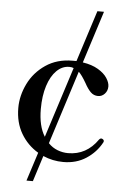

<svg xmlns="http://www.w3.org/2000/svg" viewBox="-59 -792 638 955"><g transform="rotate(5 260.5 -314.0)"><path d="M476 -108Q476 -104 474 -101Q447 -51 398 -19Q349 13 284 13Q231 13 183 -8L142 121H110L156 -22Q102 -54 70 -108.5Q38 -163 38 -236Q38 -297 67 -356.5Q96 -416 152.5 -454.5Q209 -493 287 -493H306L388 -749H421L338 -489Q384 -482 415 -463.5Q446 -445 460.5 -422.5Q475 -400 475 -381Q475 -359 461 -344Q447 -329 428 -329Q406 -329 390.5 -344.5Q375 -360 360 -388Q338 -426 322 -441L205 -74Q225 -53 251 -43Q277 -33 304 -33Q396 -33 452 -114Q457 -120 462 -120Q465 -120 469 -118Q476 -114 476 -108ZM182 -104 295 -457Q286 -461 273 -461Q238 -461 210 -433.5Q182 -406 166 -356Q150 -306 150 -240Q150 -155 182 -104Z"/></g></svg>

Font: Shippori Mincho SemiBold
Style: Regular
Weight: 600
Designer: FONTDASU
Foundry: FONTDASU / Google Inc. / but / Adobe
Version: Version 3.110; ttfautohint (v1.8.3)